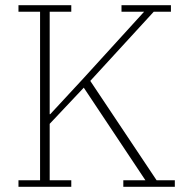

<svg xmlns="http://www.w3.org/2000/svg" viewBox="-20 -718 717 738"><path d="M51 -25H134V-673H51V-698H254V-673H171V-279H173L299 -415L534 -673H447V-698H637V-673H571L327 -407L582 -25H652V0H454V-25H539L302 -381L171 -242V-25H254V0H51Z"/></svg>

Font: IBM Plex Serif ExtraLight
Style: Regular
Weight: 200
Designer: Mike Abbink, Paul van der Laan, Pieter van Rosmalen
Foundry: Bold Monday
Version: Version 2.5